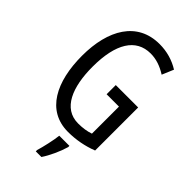

<svg xmlns="http://www.w3.org/2000/svg" viewBox="-283 -807 1110 1110"><g transform="rotate(45 272.5 -251.5)"><path d="M308 -377V-302H409V-81C381 -71 348 -66 311 -66C188 -66 138 -192 138 -357C138 -547 202 -649 322 -649C366 -649 409 -635 453 -607L483 -678C435 -708 380 -724 320 -724C138 -724 50 -572 50 -359C50 -148 129 10 304 10C369 10 432 -2 491 -25V-377ZM367 71V61H284C280 101 263 174 252 210V221H298C325 181 353 120 367 71Z"/></g></svg>

Font: Noto Sans Arabic UI XCn
Style: Regular
Weight: 400
Width: 2
Designer: Monotype Design Team, Nadine Chahine and Nizar Qandah
Foundry: Monotype Imaging Inc.
Version: Version 2.010